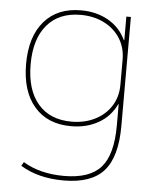

<svg xmlns="http://www.w3.org/2000/svg" viewBox="-53 -576 695 842"><g transform="rotate(5 294.5 -155.0)"><path d="M68 172 78 155Q152 200 258 200Q371 200 420.5 144Q470 88 470 -40V-134H468Q442 -79 390 -49.5Q338 -20 270 -20Q166 -20 108 -87.5Q50 -155 50 -275Q50 -395 108 -462.5Q166 -530 270 -530Q338 -530 390 -500.5Q442 -471 468 -416H470V-520H490V-40Q490 96 435 158Q380 220 258 220Q146 220 68 172ZM270 -40Q328 -40 373.5 -63Q419 -86 444.5 -126.5Q470 -167 470 -219V-331Q470 -383 444.5 -423.5Q419 -464 373.5 -487Q328 -510 270 -510Q175 -510 122.5 -448.5Q70 -387 70 -275Q70 -163 122.5 -101.5Q175 -40 270 -40Z"/></g></svg>

Font: Enso Thin
Style: Regular
Weight: 100
Designer: Coji Morishita
Foundry: UNDERFOREST DESIGN
Version: Version 1.000